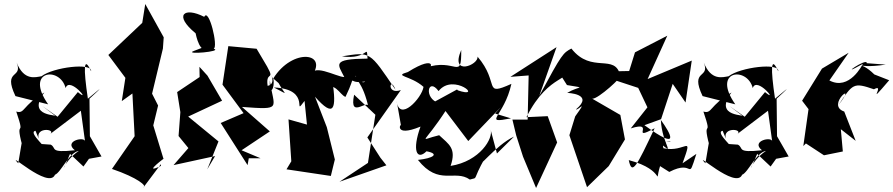

<svg xmlns="http://www.w3.org/2000/svg" viewBox="-20 -844 4452 957"><path d="M486 -64 428 -165 426 -352C466 -389 518 -436 418 -352C395 -506 397 -570 434 -489C441 -533 245 -509 187 -464C156 -459 100 -440 63 -532C96 -449 -8 -502 57 -365L220 -324C100 -495 280 -514 307 -405C326 -466 440 -325 368 -385L267 -262L190 -316L262 -262C280 -275 107 -256 201 -383C89 -317 105 -275 61 -288C114 -132 44 -283 100 -85C92 -184 95 -168 71 -30C4 -103 223 103 254 27C284 16 324 -84 373 -92C290 -37 275 60 329 -77L396 -14C466 -112 465 -106 388 -46ZM173 -153C155 -215 269 -200 226 -173L383 -292L404 -138C406 -166 294 -142 353 -95C223 -81 264 -106 233 -123L175 -127C240 -86 113 -185 157 -192Z M782 -17C677 33 823 -74 795 -52L744 -219L768 -318L738 -377L792 -602L796 -658L704 -824L689 -730L520 -570L605 -456L587 -340L640 -378L651 -165L538 -2C667 42 715 84 695 90L782 -26Z M1013 0 1069 -139 918 -263 1087 -342 1014 -467 974 -511 975 -460 863 -385 879 -285 870 -166 919 -106 845 -21 1052 -66ZM946 -590C893 -570 1095 -587 1045 -601C1069 -610 1021 -808 998 -760C899 -811 843 -770 955 -678C955 -678 979 -550 1024 -620Z M1380 -420 1350 -469C1390 -370 1439 -361 1345 -408C1540 -400 1433 -255 1498 -341L1510 -223L1418 -249L1432 -40L1408 0L1629 33L1649 -49L1609 -210L1550 -362C1645 -254 1659 -298 1636 -445C1620 -472 1620 -488 1592 -393C1646 -447 1673 -371 1702 -361C1766 -493 1698 -420 1800 -438C1782 -418 1739 -479 1755 -464C1743 -450 1788 -444 1819 -299C1827 -372 1717 -236 1745 -372L1851 -272L1814 -32L1672 62L1906 -20L1876 -58L1811 -159L1978 -395C1903 -369 1925 -469 1951 -397C1821 -589 1828 -586 1684 -563C1819 -544 1806 -631 1812 -552C1631 -550 1664 -524 1696 -460C1656 -460 1528 -539 1527 -456C1628 -582 1438 -610 1341 -451C1311 -504 1367 -427 1314 -416C1301 -503 1368 -421 1288 -552L1259 -601L1118 -614L1089 -422L1194 -280L1080 -231L1214 -21L1220 -55H1279L1184 -95L1325 -189L1186 -311C1391 -296 1345 -301 1325 -443C1321 -355 1353 -406 1342 -453Z M2457 -79 2425 -199C2441 -156 2372 -40 2226 -17C2256 -105 2218 -124 2169 -170C2062 -145 2088 -116 2206 -299L2179 -319L2314 -141L2478 -312L2448 -278L2527 -254C2380 -226 2493 -261 2529 -426C2384 -361 2474 -429 2360 -562C2368 -521 2221 -461 2279 -595C2280 -437 2253 -559 2100 -506C2134 -487 2166 -581 2013 -485C1938 -463 2026 -469 2091 -411C2083 -355 1969 -232 1957 -342L1979 -216C1979 -239 1937 -156 2076 -213C2033 -95 2057 -42 2106 -90C2173 -77 2139 -55 2063 -47C2168 85 2246 -2 2322 51C2368 37 2328 66 2399 -60C2340 24 2452 -123 2542 -163ZM2333 -318 2258 -398 2148 -338 2168 -330C2090 -353 2113 -462 2166 -390C2240 -484 2397 -346 2258 -395Z M2806 -420C2907 -402 2869 -418 2807 -381C2807 -381 2944 -377 2851 -299C2860 -291 2913 -356 2847 -264L2818 -170L2906 89L3014 -16L3095 -149L3072 -271L2932 -352C2961 -349 3086 -465 3072 -466C3046 -582 2929 -473 2828 -602C2787 -580 2782 -578 2668 -366L2754 -609L2524 -461L2615 -468L2610 -248H2534L2553 -169L2587 -63L2652 93L2757 -134L2710 -265L2604 -260C2719 -491 2850 -437 2759 -494Z M3316 13C3445 -54 3404 70 3451 -77L3382 -30C3437 -183 3397 -81 3287 -105C3265 -161 3396 -127 3261 -139C3357 -56 3279 -124 3274 -246C3323 -178 3376 -86 3192 -220L3275 -250L3333 -426L3397 -333L3428 -542L3208 -450L3306 -666L3145 -583L3116 -490L3063 -489L3018 -453L3161 -406L3207 -309L3124 -204C3253 -245 3115 -135 3243 -205C3153 -15 3130 33 3114 -46C3307 5 3237 92 3270 -16Z M3911 -64 3853 -165 3851 -352C3891 -389 3943 -436 3843 -352C3820 -506 3822 -570 3859 -489C3866 -533 3670 -509 3612 -464C3581 -459 3525 -440 3488 -532C3521 -449 3417 -502 3482 -365L3645 -324C3525 -495 3705 -514 3732 -405C3751 -466 3865 -325 3793 -385L3692 -262L3615 -316L3687 -262C3705 -275 3532 -256 3626 -383C3514 -317 3530 -275 3486 -288C3539 -132 3469 -283 3525 -85C3517 -184 3520 -168 3496 -30C3429 -103 3648 103 3679 27C3709 16 3749 -84 3798 -92C3715 -37 3700 60 3754 -77L3821 -14C3891 -112 3890 -106 3813 -46ZM3598 -153C3580 -215 3694 -200 3651 -173L3808 -292L3829 -138C3831 -166 3719 -142 3778 -95C3648 -81 3689 -106 3658 -123L3600 -127C3665 -86 3538 -185 3582 -192Z M4300 -529C4305 -561 4144 -448 4281 -526C4279 -522 4214 -390 4114 -443L4210 -581L4077 -502L3978 -342L4010 -300L3984 -116L3997 -129L4087 -70L4181 -89L4171 -200L4245 -142L4188 -288C4091 -321 4263 -452 4159 -320C4231 -428 4234 -434 4336 -399C4398 -434 4288 -299 4412 -444L4338 -473C4258 -553 4225 -496 4395 -522Z"/></svg>

Font: Asimov Silicon
Style: Regular
Weight: 400
Designer: Google
Version: Version 2.000980; 2014